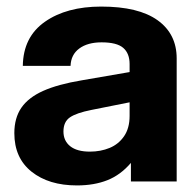

<svg xmlns="http://www.w3.org/2000/svg" viewBox="-20 -552 595 584"><path d="M23.6 -147Q23.6 -193.2 45 -224.3Q66.4 -255.4 111.2 -275.5Q156 -295.6 229.2 -307.8L374.2 -332.8V-357.2Q374.2 -389.6 354.8 -406.4Q335.4 -423.2 289 -423.2Q246.6 -423.2 221.2 -404.5Q195.8 -385.8 194.6 -351.6H49.4Q50.6 -439.6 116.6 -485.8Q182.6 -532 287.8 -532Q401.4 -532 459.4 -490.4Q517.4 -448.8 517.4 -374.2V0H378.2V-56.6Q346.8 -19.8 306.6 -3.9Q266.4 12 214 12Q128.4 12 76 -29.8Q23.6 -71.6 23.6 -147ZM374.2 -199.4V-240.8L258 -217.6Q212.6 -208.6 192.8 -195.1Q173 -181.6 173 -152Q173 -123.6 193.6 -107.2Q214.2 -90.8 253.4 -90.8Q286.2 -90.8 313.5 -102.1Q340.8 -113.4 357.5 -137.8Q374.2 -162.2 374.2 -199.4Z"/></svg>

Font: Aspekta Variable
Style: Regular
Weight: 400
Designer: Ivo Dolenc
Version: Version 2.100